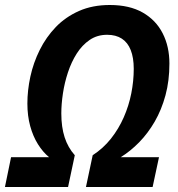

<svg xmlns="http://www.w3.org/2000/svg" viewBox="-49 -745 709 765"><path d="M-29.3 0 -4.9 -118.7H146.5Q122.1 -138.7 102.3 -170.2Q82.5 -201.7 71.3 -242.7Q60.1 -283.7 60.1 -332.5Q60.1 -384.8 72 -439.9Q84 -495.1 109.4 -546.1Q134.8 -597.2 173.6 -637.5Q212.4 -677.7 266.1 -701.4Q319.8 -725.1 388.7 -725.1Q466.8 -725.1 519.5 -695.1Q572.3 -665 599.1 -612.3Q626 -559.6 626 -491.7Q626 -423.3 610.4 -365.5Q594.7 -307.6 567.6 -260.7Q540.5 -213.9 505.6 -178.2Q470.7 -142.6 432.1 -118.7H584.5L559.1 0H293.5L320.3 -126.5Q362.3 -153.8 393.1 -192.6Q423.8 -231.4 444.1 -277.6Q464.4 -323.7 474.1 -373Q483.9 -422.4 483.9 -470.7Q483.9 -515.1 471.9 -545.4Q460 -575.7 436.3 -591.1Q412.6 -606.4 377.9 -606.4Q338.4 -606.4 308.3 -585.9Q278.3 -565.4 256.8 -531.7Q235.4 -498 221.7 -456.5Q208 -415 201.7 -372.6Q195.3 -330.1 195.3 -293Q195.3 -238.8 208.5 -198Q221.7 -157.2 249 -126.5L222.2 0Z"/></svg>

Font: Open Sans SemiCondensed
Style: Bold Italic
Weight: 700
Width: 4
Italic angle: -12°
Designer: Monotype Design Team
Foundry: Monotype Imaging Inc.
Version: Version 3.003